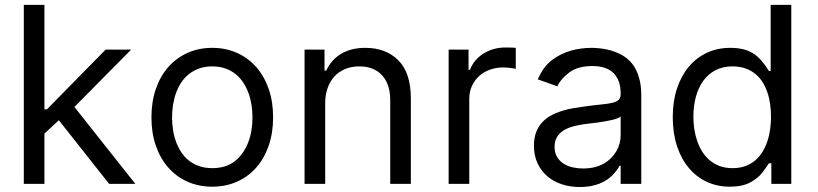

<svg xmlns="http://www.w3.org/2000/svg" viewBox="-20 -747 3323 780"><path d="M76.7 -727.3H160.5V-302.6H170.5L409.1 -545.5H512.8L282.3 -312.5L529.8 0H423.3L219.1 -258.5L160.5 -204.2V0H76.7Z M842.3 -552.6Q897.4 -552.6 942.8 -532.1Q988.3 -511.7 1021 -474.6Q1053.6 -437.5 1071.6 -385.5Q1089.5 -333.5 1089.5 -269.9Q1089.5 -207 1071.6 -155.2Q1053.6 -103.3 1021 -66.2Q988.3 -29.1 942.8 -8.9Q897.4 11.4 842.3 11.4Q787.3 11.4 741.8 -8.9Q696.4 -29.1 663.7 -66.2Q631 -103.3 613.1 -155.2Q595.2 -207 595.2 -269.9Q595.2 -333.5 613.1 -385.5Q631 -437.5 663.7 -474.6Q696.4 -511.7 741.8 -532.1Q787.3 -552.6 842.3 -552.6ZM679 -269.9Q679 -244.7 682.9 -219.5Q686.8 -194.2 695.1 -171.3Q703.5 -148.4 716.4 -128.7Q729.4 -109 747.5 -94.6Q765.6 -80.3 789.2 -72.1Q812.9 -63.9 842.3 -63.9Q898.4 -63.9 934.7 -92.7Q952.8 -107.2 966.1 -126.4Q979.4 -145.6 988.3 -168.3Q997.2 -191.1 1001.4 -216.8Q1005.7 -242.5 1005.7 -269.9Q1005.7 -295.5 1001.8 -320.7Q997.9 -345.9 989.5 -368.8Q981.2 -391.7 968.2 -411.6Q955.3 -431.5 937.1 -446Q919 -460.6 895.4 -468.9Q871.8 -477.3 842.3 -477.3Q813.2 -477.3 790 -469.1Q766.7 -460.9 748.4 -446.7Q730.1 -432.5 717 -412.8Q703.8 -393.1 695.5 -370.2Q687.1 -347.3 683.1 -321.7Q679 -296.2 679 -269.9Z M1217.3 -545.5H1298.3V-460.2H1305.4Q1315 -481.2 1329.5 -498Q1344.1 -514.9 1363.8 -527.2Q1383.5 -539.4 1408.6 -546Q1433.6 -552.6 1464.5 -552.6Q1547.6 -552.6 1598.4 -501.8Q1649.1 -451 1649.1 -346.6V0H1565.3V-340.9Q1565.3 -372.9 1556.8 -398.3Q1548.3 -423.7 1532.1 -441.2Q1516 -458.8 1492.9 -468Q1469.8 -477.3 1440.3 -477.3Q1407 -477.3 1381 -466.1Q1355.1 -454.9 1337.4 -435Q1319.6 -415.1 1310.4 -387.8Q1301.1 -360.4 1301.1 -328.1V0H1217.3Z M1802.6 0V-545.5H1883.5V-463.1H1889.2Q1897.4 -485.1 1912.1 -502Q1926.8 -518.8 1945.7 -530.4Q1964.5 -541.9 1986.5 -547.9Q2008.5 -554 2031.2 -554Q2036.2 -554 2042.4 -554Q2048.7 -554 2054.7 -553.8Q2060.7 -553.6 2066.2 -553.3Q2071.7 -552.9 2075.3 -552.6V-467.3Q2073.2 -468 2068 -468.9Q2062.9 -469.8 2055.9 -470.7Q2049 -471.6 2040.8 -472.3Q2032.7 -473 2024.1 -473Q1996.1 -473 1970.9 -464.1Q1945.7 -455.3 1927 -438.6Q1908.4 -421.9 1897.4 -398.3Q1886.4 -374.6 1886.4 -345.2V0Z M2149.1 -154.8Q2149.1 -186.1 2157.8 -209.2Q2166.5 -232.2 2181.6 -248.9Q2196.7 -265.6 2217.2 -277Q2237.6 -288.4 2261 -295.8Q2284.4 -303.3 2310 -307.7Q2335.6 -312.1 2360.8 -315.3Q2398.1 -320.3 2424.7 -322.8Q2451.3 -325.3 2468.4 -329.5Q2485.4 -333.8 2493.4 -341.6Q2501.4 -349.4 2501.4 -365.1V-367.9Q2501.4 -420.5 2472.8 -449.6Q2444.2 -478.7 2386.4 -478.7Q2327.1 -478.7 2292.3 -452.4Q2257.8 -426.5 2244.3 -396.3L2164.8 -424.7Q2175.8 -450.3 2189.8 -469.5Q2203.8 -488.6 2221.9 -502.5Q2239.7 -516.3 2259.4 -525.9Q2279.1 -535.5 2299.9 -541.4Q2320.7 -547.2 2341.8 -549.9Q2362.9 -552.6 2383.5 -552.6Q2396.7 -552.6 2412.1 -551.1Q2427.6 -549.7 2444.1 -546.3Q2460.6 -543 2477.6 -536.8Q2494.7 -530.5 2510.7 -521Q2526.6 -511.4 2540.3 -497.2Q2554 -483 2563.9 -463.1Q2573.9 -443.2 2579.5 -417.6Q2585.2 -392 2585.2 -359.4V0H2501.4V-73.9H2497.2Q2488.6 -56.5 2468.8 -35.9Q2458.8 -25.6 2445.7 -16.7Q2432.5 -7.8 2416 -1.2Q2399.5 5.3 2379.4 9.1Q2359.4 12.8 2335.2 12.8Q2296.5 12.8 2262.4 1.6Q2228.3 -9.6 2203.3 -31.1Q2178.3 -52.6 2163.7 -83.8Q2149.1 -115.1 2149.1 -154.8ZM2233 -150.6Q2233 -126.1 2243.1 -109.4Q2253.2 -92.7 2269.5 -82.2Q2285.9 -71.7 2306.5 -67.1Q2327.1 -62.5 2348 -62.5Q2397.7 -62.5 2432.2 -82Q2449.2 -91.6 2462.2 -104.6Q2475.1 -117.5 2483.8 -132.5Q2492.5 -147.4 2497 -163.9Q2501.4 -180.4 2501.4 -197.4V-274.1Q2497.9 -269.9 2488.3 -266.2Q2478.7 -262.4 2465.4 -259.4Q2452.1 -256.4 2436.8 -253.7Q2421.5 -251.1 2406.6 -249.1Q2391.7 -247.2 2378.6 -245.6Q2365.4 -244 2356.5 -242.9Q2332 -239.7 2309.7 -233.8Q2287.3 -228 2270.2 -217.5Q2253.2 -207 2243.1 -190.9Q2233 -174.7 2233 -150.6Z M2946 -552.6Q2975.9 -552.6 2998.2 -547.2Q3020.6 -541.9 3038.9 -530.5Q3057.2 -519.2 3072.6 -501.4Q3088.1 -483.7 3103.7 -458.8H3110.8V-727.3H3194.6V0H3113.6V-83.8H3103.7Q3099.1 -76.3 3092.5 -67.1Q3085.9 -57.9 3077.4 -46.5Q3060.7 -24.1 3028.8 -6.4Q2997.2 11.4 2944.6 11.4Q2893.5 11.4 2851 -8.5Q2808.6 -28.4 2777.9 -65.2Q2747.2 -101.9 2730.1 -154.1Q2713.1 -206.3 2713.1 -271.3Q2713.1 -335.6 2730.3 -387.4Q2747.5 -439.3 2778.4 -476Q2809.3 -512.8 2852.1 -532.7Q2894.9 -552.6 2946 -552.6ZM2956 -63.9Q2985.4 -63.9 3008.3 -72.4Q3031.2 -81 3048.7 -95.9Q3066.1 -110.8 3078.1 -130.9Q3090.2 -150.9 3097.8 -174.2Q3105.5 -197.4 3108.8 -222.7Q3112.2 -247.9 3112.2 -272.7Q3112.2 -297.9 3108.8 -323Q3105.5 -348 3097.8 -370.7Q3090.2 -393.5 3078.1 -413Q3066.1 -432.5 3048.7 -446.7Q3031.2 -460.9 3008.2 -469.1Q2985.1 -477.3 2956 -477.3Q2916.2 -477.3 2886.2 -461.5Q2856.2 -445.7 2836.5 -418Q2816.8 -390.3 2806.8 -353Q2796.9 -315.7 2796.9 -272.7Q2796.9 -247.9 2800.6 -222.8Q2804.3 -197.8 2812.3 -174.5Q2820.3 -151.3 2832.7 -131.2Q2845.2 -111.2 2862.9 -96.1Q2880.7 -81 2903.8 -72.4Q2926.8 -63.9 2956 -63.9Z"/></svg>

Font: Inter P
Style: Regular
Weight: 400
Designer: Rasmus Andersson
Foundry: rsms
Version: Version 3.018;git-588b23468